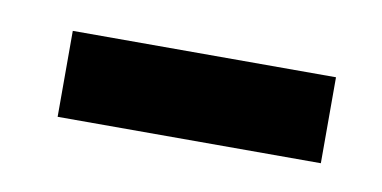

<svg xmlns="http://www.w3.org/2000/svg" viewBox="-28 -370 350 176"><g transform="rotate(10 147.0 -282.0)"><path d="M30 -242V-322H275V-242Z"/></g></svg>

Font: Bluu Next Cyrillic
Style: Bold
Weight: 700
Designer: Igor Stepanchenko
Foundry: Igor Stepanchenko
Version: Version 1.000